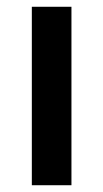

<svg xmlns="http://www.w3.org/2000/svg" viewBox="-20 -547 305 567"><path d="M74 0V-527H191V0Z"/></svg>

Font: Archivo Expanded Medium
Style: Regular
Weight: 500
Width: 7
Designer: Hector Gatti
Foundry: Omnibus-Type
Version: Version 2.001